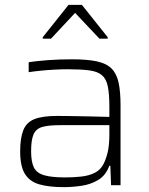

<svg xmlns="http://www.w3.org/2000/svg" viewBox="-20 -762 613 790"><path d="M243 8Q181 8 141.5 -3.5Q102 -15 82.5 -46.5Q63 -78 63 -139Q63 -194 76 -226.5Q89 -259 122 -272Q155 -285 215 -285Q230 -285 267 -284.5Q304 -284 348.5 -283Q393 -282 430 -281V-323Q430 -376 423.5 -407Q417 -438 399 -453Q381 -468 347 -472.5Q313 -477 259 -477Q235 -477 205 -475.5Q175 -474 146 -471Q117 -468 98 -465V-506Q130 -511 176.5 -514.5Q223 -518 276 -518Q339 -518 378.5 -509.5Q418 -501 439 -480Q460 -459 468 -422Q476 -385 476 -328V0H437L434 -80H430Q415 -40 384 -21.5Q353 -3 315 2.5Q277 8 243 8ZM249 -32Q283 -32 314.5 -35.5Q346 -39 370 -51Q394 -63 407 -89Q420 -117 425 -145Q430 -173 430 -210V-247H227Q179 -247 153.5 -239.5Q128 -232 118 -209Q108 -186 108 -140Q108 -96 119.5 -73Q131 -50 161.5 -41Q192 -32 249 -32ZM156 -603V-609L262 -742H317L423 -609V-603H389L289 -709L190 -603Z"/></svg>

Font: Saira ExtraLight
Style: Regular
Weight: 200
Designer: Hector Gatti with collaboration of the Omnibus-Type team
Foundry: Omnibus-Type
Version: Version 1.100; ttfautohint (v1.8.3)